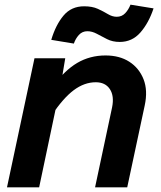

<svg xmlns="http://www.w3.org/2000/svg" viewBox="-20 -804 690 824"><path d="M388 0 461 -343Q471 -392 451.5 -421.5Q432 -451 391 -451Q342 -451 296.5 -417Q251 -383 201 -308L207 -433Q257 -502 311.5 -534Q366 -566 433 -566Q493 -566 535 -539Q577 -512 596 -464Q615 -416 601 -351L526 0ZM10 0 128 -554H260L242 -446L148 0ZM297 -617 200 -633Q219 -697 252.5 -737Q286 -777 341 -777Q376 -777 400 -766Q424 -755 443 -743.5Q462 -732 481 -732Q503 -732 517.5 -747.5Q532 -763 540 -784L639 -768Q618 -705 582.5 -664.5Q547 -624 494 -624Q463 -624 439.5 -636Q416 -648 395.5 -659Q375 -670 355 -670Q333 -670 318.5 -654Q304 -638 297 -617Z"/></svg>

Font: Azeret Mono Thin SemiBold
Style: Italic
Weight: 600
Italic angle: -12°
Version: Version 1.002